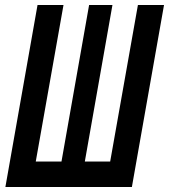

<svg xmlns="http://www.w3.org/2000/svg" viewBox="-20 -745 674 765"><path d="M129.5 -725H233L122.5 -101.5H225L335 -725H428L318 -101.5H419L529.5 -725H633.5L505.5 0H1.5Z"/></svg>

Font: JuliaMono SemiBoldItalic
Style: Regular
Weight: 600
Italic angle: -9°
Monospace: yes
Designer: cormullion
Foundry: corm
Version: Version 0.049; ttfautohint (v1.8.4)